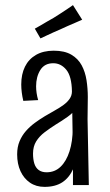

<svg xmlns="http://www.w3.org/2000/svg" viewBox="-20 -723 428 750"><path d="M265 0V-113L261 -366Q260 -425 239 -450.5Q218 -476 188 -476Q154 -476 137.5 -449.5Q121 -423 121 -386Q121 -373 123 -359.5Q125 -346 129 -332L71 -329Q67 -346 65 -362Q63 -378 63 -393Q63 -433 77.5 -462.5Q92 -492 120.5 -508.5Q149 -525 190 -525Q232 -525 258.5 -509.5Q285 -494 299 -468Q313 -442 318 -409.5Q323 -377 323 -344L322 -257L327 0ZM154 7Q121 7 97 -9.5Q73 -26 60 -54.5Q47 -83 47 -120Q47 -149 56.5 -171.5Q66 -194 81.5 -211.5Q97 -229 116 -243Q135 -257 155 -269Q175 -281 194 -291.5Q213 -302 228 -313Q243 -324 252 -337Q261 -350 261 -366L297 -359Q297 -327 282 -305Q267 -283 244.5 -267Q222 -251 197 -236Q175 -222 154.5 -206.5Q134 -191 121.5 -171Q109 -151 109 -123Q109 -101 114 -84.5Q119 -68 131 -59Q143 -50 162 -50Q194 -50 216.5 -71.5Q239 -93 251.5 -132Q264 -171 264 -221L296 -284Q296 -211 289.5 -156.5Q283 -102 267 -65.5Q251 -29 223.5 -11Q196 7 154 7ZM138 -573 116 -611Q127 -617 139 -624Q151 -631 163.5 -638.5Q176 -646 189 -653Q202 -661 215 -669.5Q228 -678 241 -686.5Q254 -695 265 -703L301 -646Q287 -640 272.5 -633.5Q258 -627 243.5 -621Q229 -615 215 -608Q201 -602 187.5 -596Q174 -590 161.5 -584Q149 -578 138 -573Z"/></svg>

Font: Truculenta
Style: Regular
Weight: 400
Designer: Ivan Castro, Eva Sanz & Omnibus-Type Team
Foundry: Omnibus-Type
Version: Version 1.002